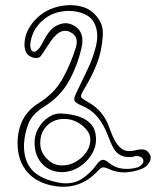

<svg xmlns="http://www.w3.org/2000/svg" viewBox="-20 -633 613 744"><path d="M378 -491Q374 -433 355 -385Q336 -337 309 -293Q298 -275 295 -266Q292 -257 299 -251.5Q306 -246 325 -235Q381 -203 403 -140Q408 -126 414 -111.5Q420 -97 428 -83Q444 -58 461.5 -51Q479 -44 507 -51Q525 -56 539 -53Q553 -50 562 -32Q568 -19 557 -1.5Q546 16 527 22Q496 34 464 35Q432 36 400 21Q390 16 381.5 15.5Q373 15 362 26Q322 71 272 84.5Q222 98 165 82Q116 68 86.5 34.5Q57 1 50 -49Q43 -105 61.5 -153.5Q80 -202 129 -233Q191 -271 222.5 -328Q254 -385 274 -449Q279 -466 276.5 -480Q274 -494 260 -504Q245 -515 229 -513.5Q213 -512 200 -500Q187 -488 177 -473.5Q167 -459 157 -444Q148 -429 138.5 -416.5Q129 -404 107 -410Q87 -417 80.5 -431.5Q74 -446 75 -465Q77 -512 112.5 -552Q148 -592 200 -606Q249 -619 294 -608Q339 -597 364 -556Q373 -543 376.5 -525.5Q380 -508 378 -491ZM73 -75Q71 -10 105 26.5Q139 63 215 76Q262 82 295 61.5Q328 41 356 3Q367 -12 377 -13.5Q387 -15 402 -2Q425 17 454 20.5Q483 24 512 16Q520 14 529 5Q538 -4 535 -14Q533 -22 521.5 -26.5Q510 -31 493 -25Q465 -22 446 -32Q427 -42 415 -68Q408 -82 402.5 -97Q397 -112 390 -127Q376 -159 353.5 -184.5Q331 -210 296 -224Q270 -235 268 -245Q266 -255 279 -280Q299 -322 319.5 -364.5Q340 -407 351 -451Q365 -506 345 -544.5Q325 -583 262 -590Q230 -593 199 -584Q168 -575 142 -551Q102 -514 97 -459Q97 -453 99.5 -444Q102 -435 109 -433Q116 -431 122.5 -437Q129 -443 133 -447Q142 -461 149 -475Q156 -489 165 -502Q182 -528 208.5 -538Q235 -548 258 -538Q283 -528 293.5 -505Q304 -482 296 -448Q280 -378 246.5 -318Q213 -258 150 -219Q104 -191 89.5 -152Q75 -113 73 -75ZM352 -92Q352 -61 333.5 -32Q315 -3 285.5 15Q256 33 224 34Q176 35 145.5 4Q115 -27 114 -77Q113 -108 128 -135Q143 -162 167.5 -178.5Q192 -195 220 -193Q256 -191 285.5 -181.5Q315 -172 333.5 -151Q352 -130 352 -92ZM136 -80Q135 -46 160 -19.5Q185 7 217 8Q246 9 271.5 -5Q297 -19 313.5 -42Q330 -65 330 -91Q331 -111 316 -129.5Q301 -148 278.5 -160Q256 -172 231 -172Q190 -173 163 -147Q136 -121 136 -80Z"/></svg>

Font: Shizuru
Style: Regular
Weight: 400
Version: Version 1.000